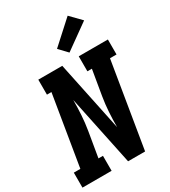

<svg xmlns="http://www.w3.org/2000/svg" viewBox="-236 -1107 1081 1221"><g transform="rotate(-30 304.5 -497.0)"><path d="M-1 0V-110H47L132 -625H99V-735H275L382 -223Q382 -277 385.5 -332Q389 -387 398 -441L429 -625H396V-735H610V-625H562L459 0H334L227 -512Q227 -458 223.5 -403Q220 -348 211 -294L180 -110H213V0ZM357 -785 300 -845 464 -994 540 -916Z"/></g></svg>

Font: Iosevka Curly Slab XBdExObl
Style: Regular
Weight: 800
Width: 7
Italic angle: -9°
Monospace: yes
Designer: Belleve Invis
Foundry: Belleve Invis
Version: Version 11.1.0; ttfautohint (v1.8.3)